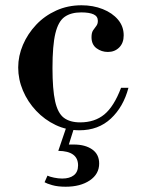

<svg xmlns="http://www.w3.org/2000/svg" viewBox="-20 -482 545 728"><path d="M281 12Q233 12 191 -8Q149 -28 117 -62Q85 -96 67 -138.5Q49 -181 49 -226Q49 -270 67 -312Q85 -354 117 -388Q149 -422 193 -442Q237 -462 289 -462Q333 -462 369.5 -447.5Q406 -433 427.5 -407.5Q449 -382 449 -348Q449 -319 432 -302Q415 -285 389 -285Q365 -285 346 -299Q327 -313 327 -341Q327 -358 333 -367Q339 -376 345 -383.5Q351 -391 351 -403Q351 -420 335 -427.5Q319 -435 288 -435Q249 -435 225 -418Q201 -401 190 -355.5Q179 -310 179 -224Q179 -143 189 -98Q199 -53 222 -35.5Q245 -18 284 -18Q339 -18 375.5 -48Q412 -78 439 -149H467Q448 -77 400.5 -32.5Q353 12 281 12ZM229 226Q199 226 178 220Q157 214 149 209L160 184Q168 188 184.5 191.5Q201 195 216 195Q244 195 260 182.5Q276 170 276 145Q276 91 201 90L235 -10H265L241 66H260Q303 66 329.5 84.5Q356 103 356 138Q356 178 320.5 202Q285 226 229 226Z"/></svg>

Font: Libre Bodoni
Style: Regular
Weight: 400
Designer: Pablo Impallari, Rodrigo Fuenzalida
Foundry: Impallari Type
Version: Version 2.005;gftools[0.9.23]